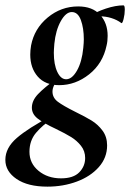

<svg xmlns="http://www.w3.org/2000/svg" viewBox="-67 -416 486 717"><path d="M-47 181Q-47 136 -4 99Q39 62 123 18L130 26Q92 51 67.5 80Q43 109 43 151Q43 194 77 222Q111 250 161 250Q207 250 229 227.5Q251 205 251 174Q251 148 235.5 128.5Q220 109 199 96Q178 83 141 65Q96 44 74 27Q52 10 52 -14Q52 -40 74.5 -64Q97 -88 145 -123L152 -116Q142 -111 135.5 -98.5Q129 -86 129 -74Q129 -51 149 -36Q169 -21 213 1Q252 20 275.5 34.5Q299 49 316 72Q333 95 333 127Q333 173 302 208Q271 243 220 262Q169 281 110 281Q37 281 -5 252.5Q-47 224 -47 181ZM46 -212Q46 -228 49 -246Q61 -309 111 -350.5Q161 -392 225 -392Q278 -392 306.5 -361Q335 -330 335 -282Q335 -262 331 -246Q317 -179 266 -138.5Q215 -98 154 -98Q102 -98 74 -130Q46 -162 46 -212ZM244 -237Q246 -257 246 -269Q246 -311 235 -341Q224 -371 201 -371Q179 -371 160 -337Q141 -303 136 -253Q134 -229 134 -219Q134 -175 147 -147.5Q160 -120 180 -120Q202 -120 220.5 -152.5Q239 -185 244 -237ZM394 -396Q399 -396 399 -380Q399 -363 394.5 -345Q390 -327 386 -330Q370 -342 349 -348.5Q328 -355 307 -355Q283 -355 263 -346L262 -353Q292 -372 328.5 -384Q365 -396 394 -396Z"/></svg>

Font: Cormorant Garamond
Style: Bold Italic
Weight: 700
Italic angle: -10°
Designer: Christian Thalmann (Catharsis Fonts)
Foundry: Catharsis Fonts
Version: Version 4.000